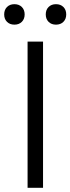

<svg xmlns="http://www.w3.org/2000/svg" viewBox="-42 -899 337 919"><path d="M90 -700H164V0H90ZM-22 -830Q-22 -852 -8.5 -865.5Q5 -879 27 -879Q49 -879 62.5 -865.5Q76 -852 76 -830Q76 -808 62.5 -794.5Q49 -781 27 -781Q5 -781 -8.5 -794.5Q-22 -808 -22 -830ZM177 -830Q177 -852 190.5 -865.5Q204 -879 226 -879Q248 -879 261.5 -865.5Q275 -852 275 -830Q275 -808 261.5 -794.5Q248 -781 226 -781Q204 -781 190.5 -794.5Q177 -808 177 -830Z"/></svg>

Font: Stavian Regular
Style: Regular
Weight: 400
Version: Version 1.000; ttfautohint (v1.6)